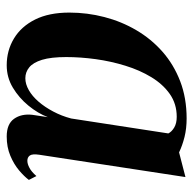

<svg xmlns="http://www.w3.org/2000/svg" viewBox="-22 -543 576 572"><g transform="rotate(90 266.0 -257.0)"><path d="M441 -86Q438 -65.5 443.2 -58Q448.5 -50.5 459 -50.5Q468.5 -50.5 480.2 -56.8Q492 -63 504.5 -77.5L516 -55Q506 -41.5 487.8 -26Q469.5 -10.5 444 0.2Q418.5 11 386.5 11Q349.5 11 334 -10.8Q318.5 -32.5 322 -65L329 -111.5Q317.5 -81.5 294.5 -53.5Q271.5 -25.5 241 -7.2Q210.5 11 174.5 11Q130.5 11 94.8 -10.5Q59 -32 38.2 -73.5Q17.5 -115 17.5 -175.5Q17.5 -229 30.8 -280Q44 -331 70 -375.2Q96 -419.5 134 -453Q172 -486.5 222 -505.8Q272 -525 333 -525Q362.5 -525 387.8 -518.8Q413 -512.5 434 -502.5L507.5 -521.5ZM377.5 -470.5Q372.5 -480.5 360 -488Q347.5 -495.5 328 -495.5Q289.5 -495.5 260.2 -475Q231 -454.5 210 -420Q189 -385.5 175.8 -342.5Q162.5 -299.5 156.2 -254Q150 -208.5 150 -166.5Q150 -121 158.2 -94.2Q166.5 -67.5 180.8 -56Q195 -44.5 213 -44.5Q230.5 -44.5 248.5 -54.8Q266.5 -65 282.8 -83.8Q299 -102.5 312.2 -127.5Q325.5 -152.5 333 -181Z"/></g></svg>

Font: Merriweather 120pt SemiBold
Style: Italic
Weight: 600
Italic angle: -7.8°
Version: Version 2.101